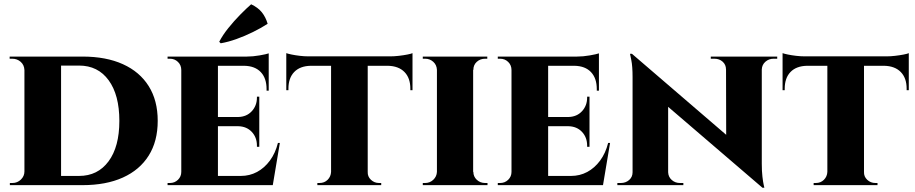

<svg xmlns="http://www.w3.org/2000/svg" viewBox="-20 -864 4269 896"><path d="M365 -600Q475 -600 553.5 -564.5Q632 -529 674 -462Q716 -395 716 -300Q716 -205 674 -138Q632 -71 553.5 -35.5Q475 0 365 0H140L138 -43Q217 -43 262.5 -43Q308 -43 328.5 -43Q349 -43 349 -43Q436 -43 486.5 -111Q537 -179 537 -300Q537 -421 487 -489.5Q437 -558 349 -558Q349 -558 328 -558Q307 -558 258.5 -558Q210 -558 129 -558V-600ZM265 -600V0H94V-600ZM97 -64V0H26V-10Q26 -10 31.5 -10Q37 -10 38 -10Q61 -10 77.5 -26Q94 -42 94 -64ZM96 -537H94Q93 -561 76.5 -575.5Q60 -590 37 -590Q37 -590 31.5 -590Q26 -590 25 -590V-600H96Z M997 -600V0H826V-600ZM1219 -43 1251 0H995V-43ZM1190 -318V-275H995V-318ZM1234 -600V-557H995V-600ZM1286 -197 1253 0H1074L1104 -43Q1145 -43 1179.5 -61.5Q1214 -80 1239.5 -114.5Q1265 -149 1277 -197ZM1190 -277V-179H1179V-184Q1179 -223 1155 -248.5Q1131 -274 1092 -275V-277ZM1190 -413V-316H1092V-318Q1131 -319 1155 -345Q1179 -371 1179 -409V-413ZM1234 -559V-441H1224V-448Q1224 -499 1197 -527.5Q1170 -556 1120 -557V-559ZM1234 -615V-591L1132 -600Q1160 -600 1191.5 -605.5Q1223 -611 1234 -615ZM829 -62 831 0H762V-10Q762 -10 767 -10Q772 -10 773 -10Q795 -10 810.5 -25Q826 -40 826 -62ZM829 -537H826Q826 -560 810.5 -575Q795 -590 773 -590Q772 -590 767 -590Q762 -590 762 -590V-600H831ZM1003 -669Q1019 -700 1045.5 -733Q1072 -766 1101 -795.5Q1130 -825 1152 -844Q1184 -829 1202 -806.5Q1220 -784 1229 -753Q1198 -733 1160.5 -714.5Q1123 -696 1084 -682Q1045 -668 1010 -662Z M1696 -597V0H1525V-597ZM1905 -601V-557H1316V-601ZM1905 -561V-443H1895V-450Q1895 -500 1867.5 -528Q1840 -556 1790 -557V-561ZM1905 -616V-591L1802 -601Q1820 -601 1841.5 -603.5Q1863 -606 1881 -609.5Q1899 -613 1905 -616ZM1527 -62V0H1461V-10Q1461 -10 1466 -10Q1471 -10 1471 -10Q1494 -10 1509 -25Q1524 -40 1525 -62ZM1692 -62H1696Q1695 -40 1711 -25Q1727 -10 1749 -10Q1749 -10 1754 -10Q1759 -10 1759 -10V0H1692ZM1430 -561V-557Q1380 -556 1353 -528Q1326 -500 1326 -450V-443H1316V-561ZM1316 -616Q1324 -613 1341 -609.5Q1358 -606 1379 -603.5Q1400 -601 1419 -601L1316 -591Z M2188 -600V0H2019V-600ZM2022 -62V0H1953V-10Q1953 -10 1958 -10Q1963 -10 1964 -10Q1986 -10 2002 -25Q2018 -40 2019 -62ZM2186 -62H2189Q2189 -40 2205 -25Q2221 -10 2244 -10Q2244 -10 2249 -10Q2254 -10 2255 -10V0H2186ZM2186 -538V-600H2254V-590Q2254 -590 2249 -590Q2244 -590 2244 -590Q2221 -590 2205 -575.5Q2189 -561 2189 -538ZM2022 -538H2019Q2018 -561 2002 -575.5Q1986 -590 1964 -590Q1963 -590 1958 -590Q1953 -590 1953 -590V-600H2022Z M2538 -600V0H2367V-600ZM2760 -43 2792 0H2536V-43ZM2731 -318V-275H2536V-318ZM2775 -600V-557H2536V-600ZM2827 -197 2794 0H2615L2645 -43Q2686 -43 2720.5 -61.5Q2755 -80 2780.5 -114.5Q2806 -149 2818 -197ZM2731 -277V-179H2720V-184Q2720 -223 2696 -248.5Q2672 -274 2633 -275V-277ZM2731 -413V-316H2633V-318Q2672 -319 2696 -345Q2720 -371 2720 -409V-413ZM2775 -559V-441H2765V-448Q2765 -499 2738 -527.5Q2711 -556 2661 -557V-559ZM2775 -615V-591L2673 -600Q2701 -600 2732.5 -605.5Q2764 -611 2775 -615ZM2370 -62 2372 0H2303V-10Q2303 -10 2308 -10Q2313 -10 2314 -10Q2336 -10 2351.5 -25Q2367 -40 2367 -62ZM2370 -537H2367Q2367 -560 2351.5 -575Q2336 -590 2314 -590Q2313 -590 2308 -590Q2303 -590 2303 -590V-600H2372Z M2929 -613 3527 -99 3538 12 2940 -501ZM2935 -60V0H2861V-10Q2861 -10 2869 -10Q2877 -10 2877 -10Q2900 -10 2916 -24Q2932 -38 2932 -60ZM3098 -60Q3099 -38 3115 -24Q3131 -10 3153 -10Q3153 -10 3161 -10Q3169 -10 3169 -10V0H3096V-60ZM2929 -613 3098 -433V0H2932V-504Q2932 -555 2926 -584Q2920 -613 2920 -613ZM3535 -600V-100Q3535 -65 3538 -39.5Q3541 -14 3544 -1Q3547 12 3547 12H3538L3369 -181L3368 -600ZM3533 -540V-600H3607V-590Q3607 -590 3598.5 -590Q3590 -590 3590 -590Q3568 -590 3552 -576Q3536 -562 3535 -540ZM3368 -540Q3368 -562 3352.5 -576Q3337 -590 3314 -590Q3314 -590 3305.5 -590Q3297 -590 3297 -590V-600H3371V-540Z M4012 -597V0H3841V-597ZM4221 -601V-557H3632V-601ZM4221 -561V-443H4211V-450Q4211 -500 4183.5 -528Q4156 -556 4106 -557V-561ZM4221 -616V-591L4118 -601Q4136 -601 4157.5 -603.5Q4179 -606 4197 -609.5Q4215 -613 4221 -616ZM3843 -62V0H3777V-10Q3777 -10 3782 -10Q3787 -10 3787 -10Q3810 -10 3825 -25Q3840 -40 3841 -62ZM4008 -62H4012Q4011 -40 4027 -25Q4043 -10 4065 -10Q4065 -10 4070 -10Q4075 -10 4075 -10V0H4008ZM3746 -561V-557Q3696 -556 3669 -528Q3642 -500 3642 -450V-443H3632V-561ZM3632 -616Q3640 -613 3657 -609.5Q3674 -606 3695 -603.5Q3716 -601 3735 -601L3632 -591Z"/></svg>

Font: Cinzel ExtraBold
Style: Regular
Weight: 800
Designer: Natanael Gama
Version: Version 2.000